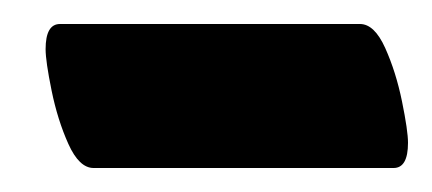

<svg xmlns="http://www.w3.org/2000/svg" viewBox="-20 -140 360 160"><path d="M320 -21Q320 0 308 0H58Q46 0 37 -20Q28 -40 23 -64.5Q18 -89 18 -99Q18 -120 30 -120H280Q292 -120 301 -100Q310 -80 315 -55.5Q320 -31 320 -21Z"/></svg>

Font: Cairo
Style: Bold Italic
Weight: 700
Italic angle: -13°
Designer: Mohamed Gaber, Accademia di Belle Arti di Urbino and others
Foundry: Kief Type Foundry, Accademia di Belle Arti di Urbino and others
Version: Version 3.011